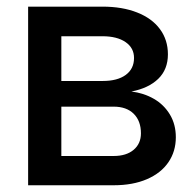

<svg xmlns="http://www.w3.org/2000/svg" viewBox="-20 -550 581 570"><path d="M63.5 -530.3H284.2Q343.3 -530.3 387.2 -512.9Q431.2 -495.6 454.8 -463.6Q478.5 -431.6 478.5 -388.7Q478.5 -343.8 449.7 -315.9Q420.9 -288.1 370.1 -278.3Q406.7 -273.9 436.8 -256.6Q466.8 -239.3 484.4 -210Q502 -180.7 502 -142.6Q502 -100.6 480 -68.4Q458 -36.1 416.3 -18.1Q374.5 0 317.4 0H63.5ZM398.4 -154.3Q398.4 -190.9 377 -212.2Q355.5 -233.4 317.4 -233.4H162.1V-86.9H317.4Q355 -86.9 376.7 -105.2Q398.4 -123.5 398.4 -154.3ZM377.9 -377.9Q377.9 -407.7 352.8 -425Q327.6 -442.4 284.2 -442.4H162.1V-309.6H285.2Q328.6 -309.6 353.3 -327.6Q377.9 -345.7 377.9 -377.9Z"/></svg>

Font: Pretendard JP Medium
Style: Regular
Weight: 500
Designer: Base glyphs from Inter by Rasmus Andersson; Hangeul glyphs from Noto Sans CJK(Source Han Sans) by Jang Soo-young and Kan
Foundry: Kil Hyung-jin
Version: Version 1.309